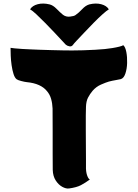

<svg xmlns="http://www.w3.org/2000/svg" viewBox="-20 -1062 783 1092"><path d="M396 -808Q388 -796 375 -798.5Q362 -801 354 -808Q351 -811 333.5 -830Q316 -849 290.5 -876Q265 -903 237.5 -931Q210 -959 187 -980.5Q164 -1002 151 -1009Q164 -1030 194.5 -1038Q225 -1046 262 -1037Q282 -1032 301.5 -1012Q321 -992 338 -978Q355 -965 378 -967.5Q401 -970 409 -976Q428 -989 447.5 -1010Q467 -1031 488 -1037Q525 -1046 555.5 -1038Q586 -1030 599 -1009Q587 -1002 563.5 -981Q540 -960 513 -932.5Q486 -905 460.5 -878Q435 -851 417 -832Q399 -813 396 -808ZM681 -805Q693 -795 698.5 -766Q704 -737 703 -703.5Q702 -670 693 -643.5Q684 -617 667 -612Q660 -610 639 -606.5Q618 -603 599 -598Q582 -593 554.5 -581Q527 -569 507 -546Q491 -527 480.5 -506.5Q470 -486 469 -454Q468 -441 468 -405.5Q468 -370 468 -323.5Q468 -277 468.5 -232Q469 -187 469 -155Q469 -123 469 -117Q468 -87 475 -66Q482 -45 491 -41Q465 -22 440.5 -9Q416 4 372 10Q355 12 334 0.5Q313 -11 297 -35.5Q281 -60 280 -96Q280 -132 279.5 -188.5Q279 -245 279.5 -311.5Q280 -378 279 -445Q278 -474 270.5 -500Q263 -526 246 -545Q230 -565 201.5 -578Q173 -591 131 -595Q121 -596 101.5 -601Q82 -606 75 -611Q64 -619 57 -641Q50 -663 46 -691Q42 -719 41 -745.5Q40 -772 40 -790Q44 -789 63 -787Q82 -785 107.5 -783.5Q133 -782 158 -781Q176 -780 207 -779Q238 -778 272.5 -777Q307 -776 338.5 -775.5Q370 -775 390 -775Q417 -775 452.5 -776Q488 -777 522 -779Q556 -781 576 -783Q596 -785 618 -788.5Q640 -792 658 -796.5Q676 -801 681 -805Z"/></svg>

Font: Potta One
Style: Regular
Weight: 400
Designer: 108,108go
Foundry: Font Zone 108
Version: Version 1.000